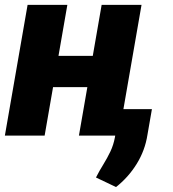

<svg xmlns="http://www.w3.org/2000/svg" viewBox="-29 -548 699 776"><path d="M405.3 -322.3 382.8 -195.8H126L148.4 -322.3ZM243.2 -528.3 151.4 0H-9.3L82.5 -528.3ZM543 -528.3 451.2 0H290L381.8 -528.3ZM585 -106.9 566.9 -2.9Q557.1 60.1 523.4 114.5Q489.7 168.9 439.9 208L358.9 169.4Q373 141.6 388.7 116.5Q404.3 91.3 417 64.7Q429.7 38.1 435.5 6.8L455.6 -106.9Z"/></svg>

Font: Roboto Black
Style: Italic
Weight: 900
Italic angle: -12°
Designer: Christian Robertson
Foundry: Google
Version: Version 3.0; 2020